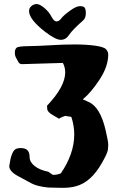

<svg xmlns="http://www.w3.org/2000/svg" viewBox="-20 -882 575 933"><path d="M383.3 -782.2Q331.1 -736.3 315.7 -712.4Q300.3 -688.5 275.1 -688.5Q250 -688.5 199.2 -727.5Q121.1 -788.1 121.1 -828.6Q121.1 -842.8 132.6 -852.5Q144 -862.3 158.4 -862.3Q172.9 -862.3 195.6 -843.3Q218.3 -824.2 230.2 -801Q242.2 -777.8 254.4 -777.8Q266.6 -777.8 276.9 -791.7Q287.1 -805.7 318.6 -828.9Q350.1 -852.1 368.2 -852.1Q386.2 -852.1 391.6 -844.5Q397 -836.9 397 -817.4Q397 -793.5 383.3 -782.2ZM505.9 -616.7Q505.9 -559.1 463.4 -494.6Q420.9 -430.2 382.3 -399.4Q392.6 -394.5 410.2 -386.7Q466.8 -362.8 493.2 -249.5Q505.9 -194.8 505.9 -180.4Q505.9 -166 503.7 -151.4Q501.5 -136.7 476.1 -91.8Q422.9 3.9 347.7 23.4Q320.3 30.8 283.2 30.8L213.9 29.3Q160.2 23.4 134.5 9.8Q108.9 -3.9 67.4 -26.4Q25.9 -48.8 24.9 -74.2L30.8 -108.4Q37.1 -135.3 46.6 -148.9Q56.2 -162.6 79.8 -162.6Q103.5 -162.6 113.8 -151.6Q124 -140.6 124 -117.7Q124 -94.7 148.4 -75.2Q172.9 -55.7 214.8 -47.4L236.8 -32.2Q259.8 -32.2 275.9 -40Q340.3 -134.3 340.8 -227.5Q340.8 -270.5 326.7 -314L296.9 -318.8Q282.2 -314.5 268.6 -306.6Q267.6 -305.7 267.6 -304.2Q266.6 -305.7 238 -321.8Q209.5 -337.9 209.5 -353.5L208.5 -368.2Q296.9 -461.4 296.9 -530.3Q296.9 -554.7 285.6 -576.2L86.4 -570.3Q74.7 -570.3 69.1 -581.1Q63.5 -591.8 57.9 -601.6Q52.2 -611.3 52.2 -626.7Q52.2 -642.1 60.3 -649.7Q68.4 -657.2 115.2 -657.7Q162.1 -658.2 225.1 -662.1Q288.1 -666 343 -666Q397.9 -666 441.2 -660.2Q484.4 -654.3 495.1 -642.8Q505.9 -631.3 505.9 -616.7Z"/></svg>

Font: Drukaatie burti
Style: Bold
Weight: 700
Version: Version 0.14